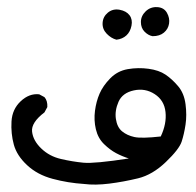

<svg xmlns="http://www.w3.org/2000/svg" viewBox="-20 -252 540 529"><path d="M211.9 254.9Q167 252 125 240.7Q83 229.5 54.7 203.1Q26.4 176.8 18.1 146.5Q9.8 116.2 11.7 82.5Q13.7 48.8 37.1 26.9Q60.5 4.9 87.9 7.8L102.5 15.6Q111.3 25.4 110.4 43L102.5 57.6Q65.4 85.9 68.4 110.8Q71.3 135.7 93.8 157.2Q116.2 178.7 147.9 186Q179.7 193.4 210 196.3Q240.2 199.2 335 184.6Q316.4 178.7 299.8 169.9Q283.2 161.1 266.6 145Q250 128.9 244.1 104Q238.3 79.1 241.7 53.2Q245.1 27.3 254.4 5.9Q263.7 -15.6 283.7 -36.1Q303.7 -56.6 332 -61.5Q360.4 -66.4 389.2 -62.5Q418 -58.6 436 -46.4Q454.1 -34.2 470.7 -14.6Q487.3 4.9 491.2 35.2Q495.1 65.4 491.2 91.3Q487.3 117.2 480.5 138.2Q473.6 159.2 437 194.3Q400.4 229.5 360.4 239.3Q320.3 249 281.2 253.9Q242.2 258.8 211.9 254.9ZM422.9 124Q439.5 88.9 436 56.6Q432.6 24.4 406.2 7.3Q379.9 -9.8 348.6 -2.9Q317.4 3.9 306.6 28.3Q295.9 52.7 299.3 75.7Q302.7 98.6 316.4 109.9Q330.1 121.1 350.1 125.5Q370.1 129.9 422.9 124ZM300.8 -142.6Q286.1 -146.5 273.9 -159.2Q261.7 -171.9 262.7 -189Q263.7 -206.1 277.3 -217.3Q291 -228.5 309.6 -225.1Q328.1 -221.7 336.9 -210Q345.7 -198.2 342.3 -181.2Q338.9 -164.1 328.1 -154.3Q317.4 -144.5 300.8 -142.6ZM400.4 -152.3Q388.7 -154.3 378.4 -164.6Q368.2 -174.8 368.2 -191.4Q368.2 -208 381.3 -220.7Q394.5 -233.4 413.1 -232.4Q431.6 -231.4 439.9 -216.8Q448.2 -202.1 445.8 -187Q443.4 -171.9 431.6 -162.1Q419.9 -152.3 400.4 -152.3Z"/></svg>

Font: JasonHandwriting2
Style: Regular
Weight: 400
Version: Version 1.05.10